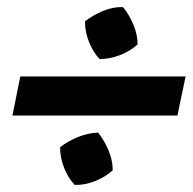

<svg xmlns="http://www.w3.org/2000/svg" viewBox="-20 -557 542 540"><path d="M15 -232 37 -342H502L479 -232ZM190 -37Q172 -56 160.5 -84.5Q149 -113 149 -143Q171 -160 199 -171.5Q227 -183 256 -184Q274 -161 285.5 -133.5Q297 -106 297 -78Q276 -59 247 -47.5Q218 -36 190 -37ZM260 -391Q242 -410 230.5 -438.5Q219 -467 219 -497Q241 -514 269 -526Q297 -538 326 -537Q344 -515 355.5 -487Q367 -459 367 -432Q346 -413 317.5 -402Q289 -391 260 -391Z"/></svg>

Font: Piazzolla Thin Black
Style: Italic
Weight: 900
Italic angle: -11.3°
Version: Version 2.005